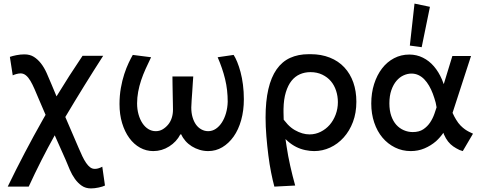

<svg xmlns="http://www.w3.org/2000/svg" viewBox="-20 -834 2702 1070"><path d="M487 216Q457 216 435.5 201Q414 186 397.5 163Q381 140 369 112Q357 84 346 57L285 -80Q208 58 140 206H23Q115 16 218 -166Q226 -180 234 -194L197 -280Q184 -311 172.5 -337.5Q161 -364 149.5 -383.5Q138 -403 124.5 -414Q111 -425 95 -425Q84 -425 71.5 -421.5Q59 -418 51 -414L35 -517Q49 -522 71.5 -526.5Q94 -531 116 -531Q147 -531 169 -517Q191 -503 208.5 -480.5Q226 -458 240 -427Q254 -396 267 -364L295 -297Q365 -412 440 -523H555Q450 -360 344 -182L418 -10Q429 16 439 37Q449 58 460 74Q471 90 482.5 98.5Q494 107 507 107Q509 107 511 107Q520 107 530.5 103.5Q541 100 550 95L565 200Q553 206 530 211Q507 216 487 216Z M646 -254Q646 -301 653.5 -343.5Q661 -386 672.5 -421Q684 -456 697 -483.5Q710 -511 720 -528L822 -515Q806 -482 791.5 -450Q777 -418 766.5 -386.5Q756 -355 750 -322.5Q744 -290 744 -258Q744 -225 752 -196.5Q760 -168 774 -147Q788 -126 807 -114.5Q826 -103 848 -103Q869 -103 886 -113Q903 -123 916.5 -139Q930 -155 937 -176.5Q944 -198 944 -223Q944 -232 943.5 -256Q943 -280 942.5 -307.5Q942 -335 941.5 -363Q941 -391 941 -408H1057Q1056 -395 1054.5 -372.5Q1053 -350 1051.5 -325Q1050 -300 1048 -275.5Q1046 -251 1046 -235Q1046 -205 1053 -181Q1060 -157 1072 -140Q1084 -123 1102 -113Q1120 -103 1140 -103Q1163 -103 1182.5 -116Q1202 -129 1216.5 -151.5Q1231 -174 1239.5 -203.5Q1248 -233 1249 -267Q1249 -299 1245.5 -330.5Q1242 -362 1234.5 -393Q1227 -424 1216.5 -454.5Q1206 -485 1193 -515L1282 -528Q1292 -513 1302 -488.5Q1312 -464 1320.5 -432.5Q1329 -401 1334 -362Q1339 -323 1339 -281Q1339 -218 1324 -164.5Q1309 -111 1282 -73Q1255 -35 1219 -13.5Q1183 8 1140 8Q1116 8 1092.5 1Q1069 -6 1049 -18.5Q1029 -31 1014 -48Q999 -65 990 -85H985Q964 -44 923 -18Q882 8 834 8Q795 8 760.5 -11Q726 -30 700.5 -65Q675 -100 660.5 -148Q646 -196 646 -254Z M1509 206Q1500 173 1491 128Q1482 83 1475.5 31.5Q1469 -20 1464.5 -74.5Q1460 -129 1460 -179Q1460 -270 1475.5 -337Q1491 -404 1521.5 -447.5Q1552 -491 1597 -511.5Q1642 -532 1700 -532Q1703 -532 1706 -532Q1709 -532 1712 -532Q1770 -532 1818 -513Q1866 -494 1899 -458.5Q1932 -423 1949 -374.5Q1966 -326 1966 -267Q1966 -205 1947 -154.5Q1928 -104 1895 -67.5Q1862 -31 1819.5 -11.5Q1777 8 1731 8Q1708 8 1681.5 2.5Q1655 -3 1631 -15Q1607 -27 1585 -46Q1578 -52 1571 -59Q1574 -39 1577 -19Q1585 35 1597.5 90.5Q1610 146 1625 200ZM1560 -227Q1560 -217 1560 -207Q1560 -188 1561 -167Q1572 -153 1583 -141Q1602 -121 1623 -109Q1644 -97 1664.5 -91Q1685 -85 1705 -85Q1738 -85 1767 -99.5Q1796 -114 1817 -138Q1838 -162 1850.5 -195Q1863 -228 1863 -265Q1863 -298 1853 -328.5Q1843 -359 1824 -381.5Q1805 -404 1776 -418Q1747 -432 1710 -432Q1678 -432 1651 -420Q1624 -408 1604.5 -383.5Q1585 -359 1573 -320Q1561 -281 1560 -227Z M2559 8 2541 2Q2522 -7 2506 -18Q2490 -29 2477 -45.5Q2464 -62 2454 -85Q2453 -89 2451 -94Q2433 -68 2410 -47Q2381 -22 2345.5 -7Q2310 8 2269 8Q2222 8 2181.5 -12Q2141 -32 2111.5 -67Q2082 -102 2065.5 -151Q2049 -200 2049 -257Q2049 -316 2065 -366Q2081 -416 2109 -452.5Q2137 -489 2176 -509.5Q2215 -530 2261 -530Q2302 -530 2337 -512.5Q2372 -495 2398.5 -464Q2425 -433 2443 -391Q2448 -378 2453 -365L2501 -522H2605L2502 -205Q2512 -183 2522 -167Q2534 -147 2547 -134Q2560 -121 2571.5 -113Q2583 -105 2593 -100L2616 -89ZM2376 -796 2330 -571 2264 -580 2290 -814ZM2401 -200Q2408 -220 2413 -236Q2411 -249 2408 -262Q2401 -288 2392 -312Q2383 -336 2371 -356.5Q2359 -377 2344.5 -392Q2330 -407 2312 -415.5Q2294 -424 2273 -424Q2251 -424 2229 -414Q2207 -404 2189.5 -383.5Q2172 -363 2161 -331.5Q2150 -300 2150 -258Q2150 -218 2160.5 -188Q2171 -158 2188.5 -138.5Q2206 -119 2230 -108.5Q2254 -98 2280 -98Q2316 -98 2339 -113.5Q2362 -129 2377 -151.5Q2392 -174 2401 -200Z"/></svg>

Font: Rising Sun SemiBold
Style: Regular
Weight: 600
Designer: Matt McInerney, Pablo Impallari, Rodrigo Fuenzalida (Raleway font), Stephen Hutchings (Greek), Cristiano Sobral (main ch
Foundry: The Rising Sun Project Authors
Version: Version 4.327; ttfautohint (v1.8.4.7-5d5b-dirty)